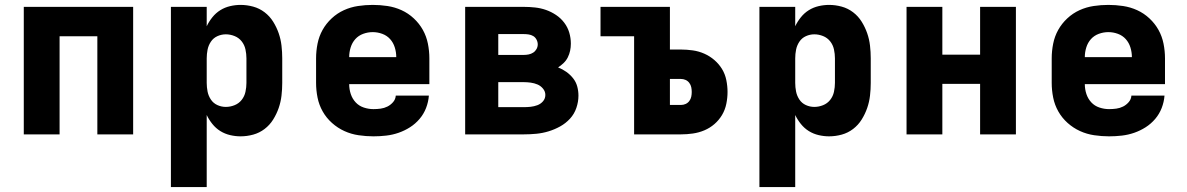

<svg xmlns="http://www.w3.org/2000/svg" viewBox="-20 -548 4840 783"><path d="M77 0V-520H523V0H377V-400H223V0Z M677 215V-520H823V-441Q832 -460 846 -477.5Q860 -495 878.5 -506.5Q897 -518 918.5 -523Q940 -528 961 -528Q987 -528 1012.5 -521Q1038 -514 1059 -498Q1080 -482 1094 -459.5Q1108 -437 1116.5 -412.5Q1125 -388 1128 -362Q1131 -336 1131 -310V-210Q1131 -184 1128 -158Q1125 -132 1116.5 -107.5Q1108 -83 1094 -60.5Q1080 -38 1059 -22Q1038 -6 1012.5 1Q987 8 961 8Q940 8 918.5 3Q897 -2 878.5 -13.5Q860 -25 846 -42.5Q832 -60 823 -79V215ZM901 -112Q919 -112 936.5 -119Q954 -126 965.5 -140.5Q977 -155 981 -173.5Q985 -192 985 -210V-310Q985 -328 981 -346.5Q977 -365 965.5 -379.5Q954 -394 936.5 -401Q919 -408 901 -408Q883 -408 866.5 -400.5Q850 -393 840 -378Q830 -363 826.5 -345.5Q823 -328 823 -310V-210Q823 -192 826.5 -174.5Q830 -157 840 -142Q850 -127 866.5 -119.5Q883 -112 901 -112Z M1503 8Q1473 8 1442.5 3.5Q1412 -1 1384.5 -13.5Q1357 -26 1334 -46.5Q1311 -67 1296 -93.5Q1281 -120 1275 -150Q1269 -180 1269 -210V-310Q1269 -340 1275 -370Q1281 -400 1295.5 -426Q1310 -452 1332.5 -473Q1355 -494 1382.5 -506.5Q1410 -519 1440 -523.5Q1470 -528 1500 -528Q1530 -528 1560 -523.5Q1590 -519 1617.5 -506.5Q1645 -494 1667.5 -473Q1690 -452 1704.5 -426Q1719 -400 1725 -370Q1731 -340 1731 -310V-205H1404Q1404 -184 1410.5 -164.5Q1417 -145 1430.5 -130.5Q1444 -116 1463.5 -109.5Q1483 -103 1503 -103Q1518 -103 1532.5 -105Q1547 -107 1560 -113.5Q1573 -120 1583 -131.5Q1593 -143 1594 -158H1729Q1727 -132 1717.5 -107.5Q1708 -83 1691 -63Q1674 -43 1652 -29Q1630 -15 1605.5 -6.5Q1581 2 1555 5Q1529 8 1503 8ZM1404 -315H1596Q1596 -335 1590 -354.5Q1584 -374 1571 -388.5Q1558 -403 1539 -410Q1520 -417 1500 -417Q1480 -417 1461 -410Q1442 -403 1429 -388.5Q1416 -374 1410 -354.5Q1404 -335 1404 -315Z M1877 0V-520H2116Q2139 -520 2162 -517.5Q2185 -515 2206.5 -507.5Q2228 -500 2247.5 -487Q2267 -474 2281 -455.5Q2295 -437 2301.5 -415Q2308 -393 2308 -370Q2308 -355 2305 -341Q2302 -327 2295.5 -314Q2289 -301 2278.5 -291Q2268 -281 2256 -273Q2274 -266 2289.5 -255Q2305 -244 2317 -229Q2329 -214 2334 -195.5Q2339 -177 2339 -158Q2339 -133 2330.5 -108Q2322 -83 2304.5 -64Q2287 -45 2264.5 -32.5Q2242 -20 2217.5 -12.5Q2193 -5 2167.5 -2.5Q2142 0 2116 0ZM2012 -324H2116Q2126 -324 2136 -326Q2146 -328 2154.5 -333.5Q2163 -339 2168 -348Q2173 -357 2173 -367Q2173 -377 2168 -386.5Q2163 -396 2154.5 -401Q2146 -406 2136 -407.5Q2126 -409 2116 -409H2012ZM2012 -111H2116Q2130 -111 2144 -112.5Q2158 -114 2171.5 -119Q2185 -124 2194.5 -135Q2204 -146 2204 -161Q2204 -175 2194.5 -186.5Q2185 -198 2172 -203.5Q2159 -209 2144.5 -211Q2130 -213 2116 -213H2012Z M2566 0V-400H2429V-520H2712V-346H2757Q2781 -346 2805.5 -342.5Q2830 -339 2852.5 -329Q2875 -319 2893.5 -303Q2912 -287 2924.5 -266.5Q2937 -246 2942 -221.5Q2947 -197 2947 -173Q2947 -149 2942 -124.5Q2937 -100 2924.5 -79Q2912 -58 2893.5 -42Q2875 -26 2852.5 -16.5Q2830 -7 2805.5 -3.5Q2781 0 2757 0ZM2757 -120Q2767 -120 2776 -124Q2785 -128 2791 -136Q2797 -144 2799 -153.5Q2801 -163 2801 -173Q2801 -183 2799 -192.5Q2797 -202 2791 -210Q2785 -218 2776 -222Q2767 -226 2757 -226H2712V-120Z M3077 215V-520H3223V-441Q3232 -460 3246 -477.5Q3260 -495 3278.5 -506.5Q3297 -518 3318.5 -523Q3340 -528 3361 -528Q3387 -528 3412.5 -521Q3438 -514 3459 -498Q3480 -482 3494 -459.5Q3508 -437 3516.5 -412.5Q3525 -388 3528 -362Q3531 -336 3531 -310V-210Q3531 -184 3528 -158Q3525 -132 3516.5 -107.5Q3508 -83 3494 -60.5Q3480 -38 3459 -22Q3438 -6 3412.5 1Q3387 8 3361 8Q3340 8 3318.5 3Q3297 -2 3278.5 -13.5Q3260 -25 3246 -42.5Q3232 -60 3223 -79V215ZM3301 -112Q3319 -112 3336.5 -119Q3354 -126 3365.5 -140.5Q3377 -155 3381 -173.5Q3385 -192 3385 -210V-310Q3385 -328 3381 -346.5Q3377 -365 3365.5 -379.5Q3354 -394 3336.5 -401Q3319 -408 3301 -408Q3283 -408 3266.5 -400.5Q3250 -393 3240 -378Q3230 -363 3226.5 -345.5Q3223 -328 3223 -310V-210Q3223 -192 3226.5 -174.5Q3230 -157 3240 -142Q3250 -127 3266.5 -119.5Q3283 -112 3301 -112Z M3677 0V-520H3823V-325H3977V-520H4123V0H3977V-206H3823V0Z M4503 8Q4473 8 4442.5 3.5Q4412 -1 4384.5 -13.5Q4357 -26 4334 -46.5Q4311 -67 4296 -93.5Q4281 -120 4275 -150Q4269 -180 4269 -210V-310Q4269 -340 4275 -370Q4281 -400 4295.5 -426Q4310 -452 4332.5 -473Q4355 -494 4382.5 -506.5Q4410 -519 4440 -523.5Q4470 -528 4500 -528Q4530 -528 4560 -523.5Q4590 -519 4617.5 -506.5Q4645 -494 4667.5 -473Q4690 -452 4704.5 -426Q4719 -400 4725 -370Q4731 -340 4731 -310V-205H4404Q4404 -184 4410.5 -164.5Q4417 -145 4430.5 -130.5Q4444 -116 4463.5 -109.5Q4483 -103 4503 -103Q4518 -103 4532.5 -105Q4547 -107 4560 -113.5Q4573 -120 4583 -131.5Q4593 -143 4594 -158H4729Q4727 -132 4717.5 -107.5Q4708 -83 4691 -63Q4674 -43 4652 -29Q4630 -15 4605.5 -6.5Q4581 2 4555 5Q4529 8 4503 8ZM4404 -315H4596Q4596 -335 4590 -354.5Q4584 -374 4571 -388.5Q4558 -403 4539 -410Q4520 -417 4500 -417Q4480 -417 4461 -410Q4442 -403 4429 -388.5Q4416 -374 4410 -354.5Q4404 -335 4404 -315Z"/></svg>

Font: Iosevka SS04 Heavy Extended
Style: Regular
Weight: 900
Width: 7
Monospace: yes
Designer: Belleve Invis
Foundry: Belleve Invis
Version: Version 19.0.0; ttfautohint (v1.8.4)